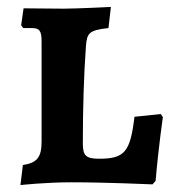

<svg xmlns="http://www.w3.org/2000/svg" viewBox="-20 -526 500 554"><path d="M39 8C39 8 111 0 186 0C287 0 420 6 420 6L429 -4C437 -99 450 -188 450 -188L444 -197L368 -189C356 -88 340 -68 266 -68C228 -68 219 -77 219 -112C219 -213 222 -312 228 -393C231 -430 236 -439 293 -445L300 -506C300 -506 201 -501 164 -501C124 -501 74 -502 48 -502L41 -453L47 -445H71C94 -445 100 -438 100 -405V-118C100 -72 87 -56 46 -50Z"/></svg>

Font: Alegreya SC
Style: Bold
Weight: 700
Designer: Juan Pablo del Peral
Foundry: Huerta Tipografica
Version: Version 2.007;PS 002.007;hotconv 1.0.88;makeotf.lib2.5.64775